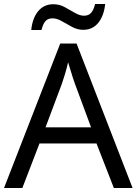

<svg xmlns="http://www.w3.org/2000/svg" viewBox="-20 -933 679 953"><path d="M545 0 459 -221H176L91 0H0L279 -717H360L638 0ZM352 -517Q349 -525 342 -546Q335 -567 328.5 -589.5Q322 -612 318 -624Q311 -593 302 -563.5Q293 -534 287 -517L206 -301H432ZM135 -784Q141 -843 169.5 -877.5Q198 -912 245 -912Q275 -912 301.5 -897.5Q328 -883 352 -869Q376 -855 397 -855Q420 -855 432.5 -869.5Q445 -884 452 -913H502Q496 -855 468 -820Q440 -785 393 -785Q365 -785 338.5 -799Q312 -813 287.5 -827.5Q263 -842 241 -842Q217 -842 205 -827.5Q193 -813 186 -784Z"/></svg>

Font: Noto Sans Symbols 2
Style: Regular
Weight: 400
Designer: Monotype Design Team
Foundry: Monotype Imaging Inc.
Version: Version 2.008; ttfautohint (v1.8.4.7-5d5b)